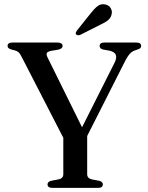

<svg xmlns="http://www.w3.org/2000/svg" viewBox="-20 -905 711 925"><path d="M390.5 -231 300 -212 83 -633.5Q76 -647.5 69.5 -653.2Q63 -659 52 -662L34.5 -666.5Q24.5 -669.5 20.5 -673.8Q16.5 -678 16.5 -684Q16.5 -691.5 22.2 -695.8Q28 -700 39.5 -700H257Q268.5 -700 275 -695.8Q281.5 -691.5 281.5 -684Q281.5 -670 259.5 -665.5L229 -660.5Q210 -657 206 -650Q202 -643 209 -628.5L388 -266L352 -245.5L532.5 -604Q543.5 -626.5 537.8 -641Q532 -655.5 507 -661L476 -666.5Q468.5 -668.5 464.2 -672.8Q460 -677 460 -684Q460 -691.5 465.5 -695.8Q471 -700 482.5 -700H637Q648.5 -700 654.2 -695.8Q660 -691.5 660 -684Q660 -677.5 656.2 -673.5Q652.5 -669.5 642 -666.5L634.5 -663.5Q623 -660.5 614.2 -654Q605.5 -647.5 597 -635.2Q588.5 -623 578 -601.5ZM285 -255 400 -255.5V-65.5Q400 -55.5 406 -49.2Q412 -43 423.5 -40.5L458.5 -34Q475.5 -29.5 475.5 -16Q475.5 -9 470.2 -4.5Q465 0 453.5 0H231Q220 0 214.5 -4.5Q209 -9 209 -16Q209 -29.5 226 -34L261 -40.5Q273 -43 279 -49.2Q285 -55.5 285 -65.5ZM417 -841Q434.5 -863.5 450.5 -875.8Q466.5 -888 487 -883.5Q505 -880 513.2 -865.8Q521.5 -851.5 518 -837.5Q514.5 -819 500.2 -807.5Q486 -796 463.5 -786L366.5 -737Q361.5 -735 356 -735.2Q350.5 -735.5 347 -739Q343.5 -743 345.2 -747.8Q347 -752.5 350 -757Z"/></svg>

Font: Fraunces 36pt
Style: Regular
Weight: 400
Version: Version 1.000;[b76b70a41]